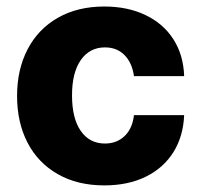

<svg xmlns="http://www.w3.org/2000/svg" viewBox="-20 -557 615 587"><path d="M32.2 -263.7Q32.2 -344.7 64.5 -406.5Q96.7 -468.3 157 -502.7Q217.3 -537.1 298.8 -537.1Q370.6 -537.1 425.3 -510.7Q480 -484.4 510.5 -436.3Q541 -388.2 543 -324.2H389.6Q383.8 -365.2 360.6 -388.7Q337.4 -412.1 300.8 -412.1Q254.4 -412.1 227.3 -373.8Q200.2 -335.4 200.2 -265.6Q200.2 -194.8 227.1 -156.5Q253.9 -118.2 300.8 -118.2Q336.9 -118.2 360.8 -140.9Q384.8 -163.6 389.6 -205.1H543Q540.5 -140.6 510.3 -92Q480 -43.5 425.8 -16.8Q371.6 9.8 298.8 9.8Q216.8 9.8 156.5 -24.7Q96.2 -59.1 64.2 -120.8Q32.2 -182.6 32.2 -263.7Z"/></svg>

Font: Pretendard Std ExtraBold
Style: Regular
Weight: 800
Designer: Base glyphs from Inter by Rasmus Andersson; Hangeul glyphs from Noto Sans CJK(Source Han Sans) by Jang Soo-young and Kan
Foundry: Kil Hyung-jin
Version: Version 1.309